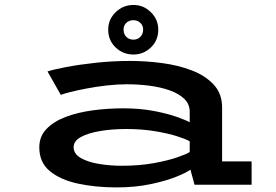

<svg xmlns="http://www.w3.org/2000/svg" viewBox="-20 -764 1140 794"><path d="M462 11Q374.5 11 302 -4.8Q229.5 -20.5 186 -56.5Q142.5 -92.5 142.5 -154.5Q142.5 -200 172.5 -231Q202.5 -262 252.5 -280.8Q302.5 -299.5 364.2 -307.8Q426 -316 489.5 -316Q559.5 -316 616.8 -305Q674 -294 712.2 -280.2Q750.5 -266.5 764.5 -258.5V-302Q764.5 -334 741.5 -355.8Q718.5 -377.5 680.5 -390.8Q642.5 -404 596.5 -409.8Q550.5 -415.5 504.5 -415.5Q464.5 -415.5 421 -410.5Q377.5 -405.5 338 -398Q298.5 -390.5 270 -383.2Q241.5 -376 231.5 -371.5L176.5 -468.5Q202.5 -477 255.2 -487Q308 -497 376.8 -504.5Q445.5 -512 519.5 -512Q583.5 -512 650 -503.2Q716.5 -494.5 772.8 -473Q829 -451.5 863.8 -414Q898.5 -376.5 898.5 -319.5V-96.5H1020.5V0H784.5L767.5 -62.5Q754 -51.5 711.2 -34Q668.5 -16.5 604.2 -2.8Q540 11 462 11ZM483 -78.5Q556.5 -78.5 615.5 -89.2Q674.5 -100 713.5 -113.5Q752.5 -127 764.5 -135.5V-179.5Q751 -188 714 -200Q677 -212 622.5 -221.2Q568 -230.5 501.5 -230.5Q444 -230.5 394.5 -222.2Q345 -214 314.8 -197.5Q284.5 -181 284.5 -155.5Q284.5 -127.5 314.2 -110.5Q344 -93.5 389.8 -86Q435.5 -78.5 483 -78.5ZM532 -538.5Q489 -538.5 458.2 -567.8Q427.5 -597 427.5 -641.5Q427.5 -683.5 458.2 -713.5Q489 -743.5 532 -743.5Q573.5 -743.5 604 -713.5Q634.5 -683.5 634.5 -641.5Q634.5 -597 604 -567.8Q573.5 -538.5 532 -538.5ZM532 -600Q548.5 -600 560.2 -611.5Q572 -623 572 -642.5Q572 -658.5 560.2 -669.5Q548.5 -680.5 532 -680.5Q514 -680.5 502.5 -669.5Q491 -658.5 491 -642.5Q491 -623 502.5 -611.5Q514 -600 532 -600Z"/></svg>

Font: Trispace Expanded Medium
Style: Regular
Weight: 500
Width: 7
Designer: Tyler Finck
Foundry: Etcetera Type Company
Version: Version 1.210; ttfautohint (v1.8.3)